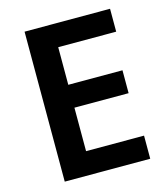

<svg xmlns="http://www.w3.org/2000/svg" viewBox="-107 -799 774 883"><g transform="rotate(-15 279.5 -357.0)"><path d="M499 0H92V-714H499V-605H223V-426H481V-317H223V-110H499Z"/></g></svg>

Font: Noto Traditional Nushu SemiBold
Style: Regular
Weight: 600
Version: Version 2.003